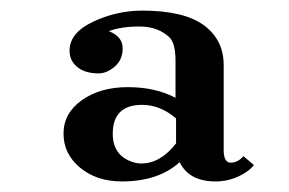

<svg xmlns="http://www.w3.org/2000/svg" viewBox="-20 -848 542 360"><path d="M316.9 -543.9Q276.9 -507.8 208.5 -507.8Q161.6 -507.8 130.4 -533.4Q99.1 -559.1 99.1 -597.4Q99.1 -635.7 133.5 -660.2Q168 -684.6 219.7 -684.6Q271.5 -684.6 309.1 -664.6V-733.4Q309.1 -766.6 297.9 -777.8Q276.4 -798.3 241.7 -798.3Q207 -798.3 184.1 -789.6Q210 -779.3 210 -757.6Q210 -735.8 195.1 -723.1Q180.2 -710.4 165 -710.4Q139.2 -710.4 124.8 -722.4Q110.4 -734.4 110.4 -752.9Q110.4 -786.6 154.8 -807.4Q199.2 -828.1 246.6 -828.1Q324.7 -828.1 362.1 -800.8Q399.4 -773.4 399.4 -726.1V-566.9Q399.4 -543 412.6 -543Q425.8 -543 436.5 -555.2L456.1 -538.6Q446.3 -525.9 426.3 -516.8Q406.2 -507.8 384.3 -507.8Q334.5 -507.8 316.9 -543.9ZM246.6 -651.4Q191.4 -651.4 191.4 -597.2Q191.4 -557.6 226.6 -544.9Q235.8 -541.5 245.1 -541.5Q280.8 -541.5 310.1 -579.1V-626Q280.3 -651.4 246.6 -651.4Z"/></svg>

Font: Cantata One
Style: Regular
Weight: 400
Designer: Joana Maria Correia da Silva
Foundry: Joana Maria Correia da Silva
Version: Version 1.002